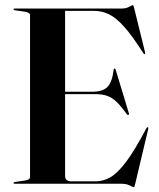

<svg xmlns="http://www.w3.org/2000/svg" viewBox="-20 -734 634 767"><path d="M34 -697Q34 -700 39 -700H467Q483.5 -700 495.8 -706.8Q508 -713.5 511 -713.5Q513 -713.5 515.5 -703.5L559.5 -525Q561 -519.5 558 -518Q555.5 -517 552.5 -521.5Q508.5 -591 476 -627.2Q443.5 -663.5 415.2 -677Q387 -690.5 356.5 -690.5H240V-367.5H348Q389.5 -367.5 408.8 -386.2Q428 -405 434 -455Q434.5 -460 437 -460Q441 -460.5 442.5 -454L495 -281Q496.5 -276 493 -275Q490.5 -273.5 487 -277Q464.5 -309 446 -326.8Q427.5 -344.5 407.8 -351.2Q388 -358 361 -358H240V-32Q240 -9.5 264.5 -9.5H362Q392 -9.5 420.8 -25.8Q449.5 -42 483.8 -87.5Q518 -133 565 -222Q568 -226.5 570.5 -226Q573.5 -225 572 -218L519.5 3Q517 13.5 515 13.5Q510.5 13.5 498 6.8Q485.5 0 463 0H39Q34 0 34 -3Q34 -6 40 -7L80.5 -13Q100 -16 100 -27V-673Q100 -684 80.5 -687L40 -693Q34 -694 34 -697Z"/></svg>

Font: Fraunces 144pt S000 SemiBold
Style: Regular
Weight: 600
Version: Version 1.000; ttfautohint (v1.8.3)